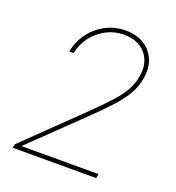

<svg xmlns="http://www.w3.org/2000/svg" viewBox="-133 -844 874 951"><g transform="rotate(20 303.5 -368.5)"><path d="M40 0 43.5 -19 324.7 -291.5Q390.1 -355 428.7 -397.9Q467.3 -440.9 485.6 -475.6Q503.9 -510.3 509.8 -546.9Q518.6 -595.7 503.4 -633.5Q488.3 -671.4 453.6 -693.1Q418.9 -714.8 369.1 -714.8Q317.4 -714.8 273.9 -691.7Q230.5 -668.5 201.4 -629.6Q172.4 -590.8 163.1 -543.5H140.6Q149.9 -597.2 181.9 -641.1Q213.9 -685.1 262.5 -711.2Q311 -737.3 369.1 -737.3Q425.8 -737.3 465.6 -712.4Q505.4 -687.5 523.7 -644.5Q542 -601.6 532.2 -546.4Q527.3 -516.1 516.1 -488.8Q504.9 -461.4 483.9 -431.6Q462.9 -401.9 428.5 -364.7Q394 -327.6 341.8 -277.3L80.6 -24.9L80.1 -22.5H483.9L480 0Z"/></g></svg>

Font: Inter 17pt Thin
Style: Italic
Weight: 250
Italic angle: -9.3988°
Version: Version 4.001;git-66647c0bb